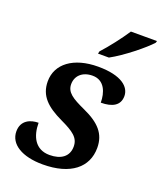

<svg xmlns="http://www.w3.org/2000/svg" viewBox="-142 -858 812 961"><g transform="rotate(20 263.5 -378.0)"><path d="M271 -606H329C396 -642 491 -719 524 -756L527 -766H388C358 -720 310 -658 274 -619ZM200 10C348 10 429 -57 429 -161C429 -236 387 -281 301 -320C231 -352 197 -373 197 -417C197 -460 229 -493 284 -493C348 -493 368 -433 368 -380C430 -380 468 -402 468 -451C468 -499 421 -545 295 -545C164 -545 82 -483 82 -390C82 -312 131 -269 213 -230C283 -197 316 -174 316 -127C316 -74 277 -46 216 -46C139 -46 110 -108 110 -179C68 -179 20 -160 20 -101C20 -32 91 10 200 10Z"/></g></svg>

Font: Noto Serif SemiBold
Style: Italic
Weight: 600
Italic angle: -12°
Designer: Monotype Design Team
Foundry: Monotype Imaging Inc.
Version: Version 2.014